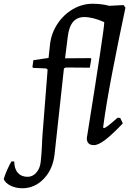

<svg xmlns="http://www.w3.org/2000/svg" viewBox="-145 -762 694 1024"><path d="M496 -133 510 -104Q453 -44 416 -16Q379 12 356 12Q318 12 318 -25Q411 -606 411 -642V-644Q351 -671 304 -671Q266 -671 244 -644.5Q222 -618 216 -563L202 -451L338 -452L342 -448L334 -401L205 -402L196 -397L146 61Q137 141 88.5 191.5Q40 242 -26 242Q-61 242 -89 228Q-117 214 -125 193Q-120 174 -107 144.5Q-94 115 -84 99H-69Q-69 138 -50 159.5Q-31 181 2 181Q29 181 48.5 159Q68 137 72 102Q77 56 79 9Q79 0 80 -17.5Q81 -35 82 -47L109 -391L101 -397L31 -400L28 -405L33 -441L114 -453L122 -527Q129 -586 162 -635.5Q195 -685 244.5 -713.5Q294 -742 349 -742Q396 -742 438 -731L514 -735L524 -721Q487 -548 453.5 -373.5Q420 -199 405 -83L408 -79Q415 -79 428.5 -89Q442 -99 482 -134Z"/></svg>

Font: Alegreya Medium
Style: Italic
Weight: 500
Italic angle: -7°
Designer: Juan Pablo del Peral
Foundry: Huerta Tipografica
Version: Version 2.008; ttfautohint (v1.8)